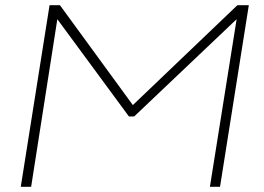

<svg xmlns="http://www.w3.org/2000/svg" viewBox="-20 -720 1016 740"><path d="M60 0 171 -700H211L492 -315L895 -700H939L828 0H789L892 -646L497 -271H477L201 -646L100 0Z"/></svg>

Font: Georama Extended ExtraLight
Style: Italic
Weight: 200
Width: 7
Italic angle: -9°
Designer: Jean-Baptiste Levee
Foundry: Production Type
Version: Version 1.000